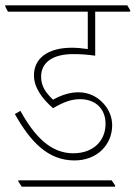

<svg xmlns="http://www.w3.org/2000/svg" viewBox="-40 -642 511 724"><path d="M241 -37C326 -37 383 -96 383 -170C383 -201 370 -231 349 -253C326 -278 294 -294 256 -294C224 -294 192 -284 160 -266C132 -293 115 -317 115 -353C115 -406 158 -438 236 -438C266 -438 291 -436 319 -432V-598H451V-603L440 -622H-20V-617L-10 -598H291V-457C271 -460 250 -462 231 -462C139 -462 88 -421 88 -358C88 -311 120 -269 160 -234C201 -258 230 -268 262 -268C321 -268 358 -231 358 -175C358 -113 314 -64 236 -64C151 -64 90 -128 37 -224L16 -212C75 -107 141 -37 241 -37ZM42 62H394V57L381 38H29V42Z"/></svg>

Font: Noto Serif Devanagari Condensed Thin
Style: Regular
Weight: 100
Width: 3
Designer: Universal Thirst, Indian Type Foundry and the Monotype Design Team
Foundry: Monotype Imaging Inc.
Version: Version 2.004